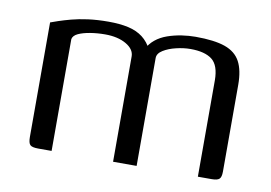

<svg xmlns="http://www.w3.org/2000/svg" viewBox="-53 -482 794 562"><g transform="rotate(10 344.0 -201.0)"><path d="M89.9 0Q71.6 0 65.8 -5.7Q60 -11.4 60 -29.2V-369.6Q68.1 -372.6 83.1 -377.7Q98.2 -382.8 119.1 -388.4Q140 -394 167.7 -397.8Q195.4 -401.5 228.5 -401.5Q262.1 -401.5 287.3 -395.9Q312.5 -390.2 330.3 -376.7Q348.1 -363.1 359.6 -339.9L346 -340.2Q354.3 -357.3 369.2 -369.5Q384.1 -381.7 404.1 -388.7Q424.2 -395.7 445.7 -399Q467.2 -402.2 486.9 -402.2Q542.9 -402.2 574.8 -391Q606.7 -379.7 620.4 -354Q634.1 -328.3 634.1 -285.1V-27.4Q634.1 -10.9 628 -5.4Q621.9 0 605.6 0H564.4Q564.4 -71.9 564.4 -143.4Q564.4 -215 564.4 -286.9Q564.1 -331 542.8 -347.7Q521.4 -364.4 478.6 -364.4Q458.5 -364.4 436.3 -359.1Q414.1 -353.9 398.3 -344.1Q382.4 -334.3 382.4 -320.6V0H312.4V-312.8Q312.4 -334.5 287.6 -348.8Q262.8 -363.1 225.2 -363.1Q201.8 -363.1 180.8 -359.6Q159.7 -356.1 145.8 -349.7Q131.9 -343.2 129.7 -332.5V0Z"/></g></svg>

Font: Genos Thin
Style: Regular
Weight: 100
Designer: Robert E. Leuschke
Foundry: Robert E. Leuschke
Version: Version 1.010